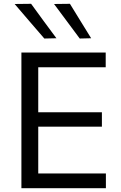

<svg xmlns="http://www.w3.org/2000/svg" viewBox="-20 -989 634 1009"><path d="M92.5 0V-713H535.5V-635.5H181V-399H515.5V-323.5H181V-77.5H536.5V0ZM213 -786.5Q174.5 -831 135.8 -876Q97 -921 57 -968L143.5 -969Q176 -924 209.5 -878.5Q243 -833 276.5 -788ZM399 -786.5Q366 -831 332.5 -876Q298.5 -921 264 -968L347.5 -969Q375 -924 402.8 -879Q430.5 -834 459 -788Z"/></svg>

Font: Heraclito
Style: Regular
Weight: 400
Designer: Kostas Bartsokas (font) & Cristiano Sobral (main changes)
Foundry: Kostas Bartsokas (font) & Cristiano Sobral (main changes)
Version: Version 1.00;July 8, 2020;FontCreator 13.0.0.2655 64-bit